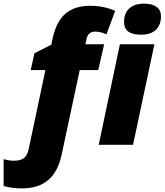

<svg xmlns="http://www.w3.org/2000/svg" viewBox="-122 -797 906 1057"><path d="M-1 240.2Q-54.7 240.2 -102.1 227.1V79.1Q-71.3 87.9 -44.9 87.9Q-8.8 87.9 9.8 73.2Q28.3 58.6 35.2 26.9L127.9 -411.1H46.9L67.9 -503.9L160.2 -550.8L168 -586.9Q189 -680.7 239.5 -722.9Q290 -765.1 374 -765.1Q413.1 -765.1 449.7 -757.3Q486.3 -749.5 512.2 -736.8L463.9 -607.9Q432.6 -623 400.9 -623Q383.8 -623 371.8 -614Q359.9 -605 356 -587.9L348.1 -553.2H451.2L418.9 -411.1H316.9L216.8 57.1Q195.8 150.9 141.8 195.6Q87.9 240.2 -1 240.2ZM610.4 0H421.4L538.1 -553.2H728ZM561 -674.8Q561 -725.1 590.1 -751Q619.1 -776.9 671.4 -776.9Q715.8 -776.9 740 -759Q764.2 -741.2 764.2 -708Q764.2 -659.2 735.8 -632.6Q707.5 -606 654.3 -606Q561 -606 561 -674.8Z"/></svg>

Font: Open Sans Extrabold
Style: Italic
Weight: 800
Italic angle: -12°
Foundry: Ascender Corporation
Version: Version 1.10